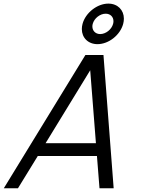

<svg xmlns="http://www.w3.org/2000/svg" viewBox="-134 -1017 787 1037"><path d="M392.5 -778.5C453 -778.5 515.1 -827.5 531.3 -888C533.9 -897.7 535.1 -907.2 535.1 -916.2C535.1 -962.7 501.8 -997.5 451.1 -997.5C391.1 -997.5 327.9 -948 311.8 -888C309.2 -878.3 308 -868.9 308 -860C308 -813.1 342.1 -778.5 392.5 -778.5ZM407.1 -833C381.9 -833 364.9 -850.7 364.9 -874.1C364.9 -878.5 365.5 -883.2 366.8 -888C375 -918.5 406.5 -943 436.5 -943C462.1 -943 478.8 -925.9 478.8 -902.4C478.8 -897.8 478.1 -893 476.8 -888C468.8 -858 437.6 -833 407.1 -833ZM403.4 0H479.9L424.8 -720H327.3L-113.6 0H-37.1L70.1 -174.5H389.6ZM112.1 -243.5 353.2 -637.5 384.1 -243.5Z"/></svg>

Font: Manrope
Style: RegularItalic
Weight: 400
Italic angle: -15°
Designer: Mikhail Sharanda
Foundry: Mikhail Sharanda
Version: Version 4.502;hotconv 1.0.109;makeotfexe 2.5.65596